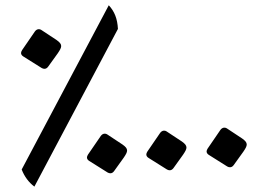

<svg xmlns="http://www.w3.org/2000/svg" viewBox="-20 -672 1000 717"><path d="M108.4 24.9 420.4 -564C418.5 -601.6 407.7 -629.4 386.2 -652.3L61 -39.1C70.8 -13.2 87.4 9.3 108.4 24.9ZM135.7 -418C139.2 -416 142.6 -415 146 -415C150.9 -415 155.8 -417.5 159.7 -422.9L195.8 -473.1C204.1 -485.4 208.5 -493.2 208.5 -500C208.5 -507.8 203.1 -514.2 191.4 -522.5L133.8 -560.5C130.9 -562.5 127.9 -563 124.5 -563C119.6 -563 114.3 -560.1 110.4 -554.7L62.5 -484.9C60.1 -481 58.6 -477.1 58.6 -474.1C58.6 -469.2 61.5 -464.4 67.4 -460.9ZM828.6 -50.3C832 -48.3 835.4 -47.4 838.9 -47.4C843.8 -47.4 848.6 -49.8 852.5 -55.2L888.7 -105.5C897 -117.7 901.4 -125.5 901.4 -132.3C901.4 -140.1 896 -146.5 884.3 -154.8L826.7 -192.9C823.7 -194.8 820.8 -195.3 817.4 -195.3C812.5 -195.3 807.1 -192.4 803.2 -187L755.4 -117.2C752.9 -113.3 751.5 -109.4 751.5 -106.4C751.5 -101.6 754.4 -96.7 760.3 -93.3ZM603.5 -39.1C606.9 -37.1 610.4 -36.1 613.8 -36.1C618.7 -36.1 623.5 -38.6 627.5 -43.9L663.6 -94.2C671.9 -106.4 676.3 -114.3 676.3 -121.1C676.3 -128.9 670.9 -135.3 659.2 -143.6L601.6 -181.6C598.6 -183.6 595.7 -184.1 592.3 -184.1C587.4 -184.1 582.1 -181.2 578.1 -175.8L530.3 -106C527.8 -102.1 526.4 -98.1 526.4 -95.2C526.4 -90.3 529.3 -85.4 535.2 -82ZM381.9 -27.8C385.3 -25.9 388.7 -24.9 392.1 -24.9C397 -24.9 401.9 -27.3 405.8 -32.7L441.9 -83C450.2 -95.2 454.6 -103 454.6 -109.9C454.6 -117.7 449.2 -124 437.5 -132.3L379.9 -170.4C377 -172.4 374 -172.8 370.6 -172.8C365.7 -172.8 360.4 -169.9 356.5 -164.5L308.6 -94.7C306.2 -90.8 304.7 -86.9 304.7 -84C304.7 -79.1 307.6 -74.2 313.5 -70.8Z"/></svg>

Font: Pfont
Style: Regular
Weight: 400
Designer: Damoon Khanjanzadeh
Foundry: pfont
Version: Version 1.000;PS 000.300;hotconv 1.0.88;makeotf.lib2.5.64775